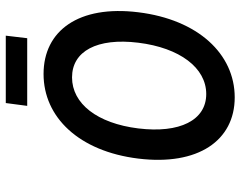

<svg xmlns="http://www.w3.org/2000/svg" viewBox="-106 -734 852 681"><g transform="rotate(-90 320.5 -394.0)"><path d="M315 12C469 12 591 -118 617 -330C643 -541 552 -666 398 -666C245 -666 124 -541 98 -330C72 -118 162 12 315 12ZM327 -89C234 -89 187 -183 205 -330C223 -476 293 -565 386 -565C479 -565 527 -476 509 -330C491 -183 420 -89 327 -89ZM285 -724H525L534 -800H295Z"/></g></svg>

Font: Falling Sky
Style: CondObl
Weight: 400
Designer: Paul D. Hunt
Foundry: Adobe Systems Incorporated
Version: Version 1.02